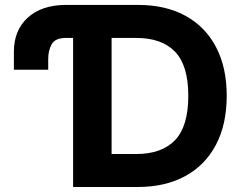

<svg xmlns="http://www.w3.org/2000/svg" viewBox="-20 -747 976 767"><path d="M35.5 -468.4V-539.8Q35.2 -625.7 90.9 -676.5Q146.7 -727.3 243.6 -727.3H532Q641.7 -727.3 721.1 -683.8Q800.4 -640.3 843 -558.9Q885.7 -477.6 885.7 -364.3Q885.7 -250.7 842.9 -169Q800.1 -87.4 720.3 -43.7Q640.6 0 529.8 0H272V-595.5H244Q199.9 -595.5 186.1 -569.6Q172.2 -543.7 172.6 -510.7V-468.4ZM425.8 -595.5V-131.7H523.4Q626.1 -131.7 679.2 -187.1Q732.2 -242.5 732.2 -364.3Q732.2 -485.4 679.2 -540.5Q626.1 -595.5 523.8 -595.5Z"/></svg>

Font: Inter UI
Style: Bold
Weight: 700
Designer: Rasmus Andersson
Foundry: rsms
Version: 3.2;8d6f07862